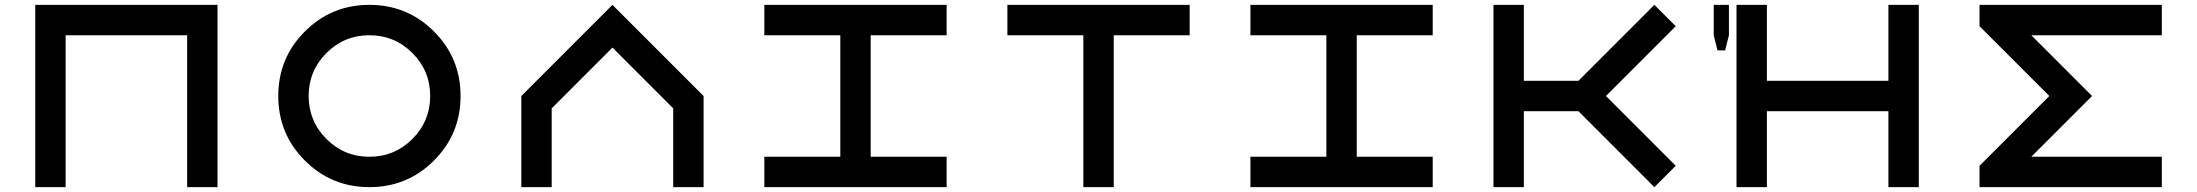

<svg xmlns="http://www.w3.org/2000/svg" viewBox="-20 -770 9040 790"><path d="M875 0H750V-625H250V0H125V-750H875Z M1500 -125Q1603.5 -125 1676.8 -198.2Q1750 -271.5 1750 -375Q1750 -478.5 1676.8 -551.8Q1603.5 -625 1500 -625Q1396.5 -625 1323.2 -551.8Q1250 -478.5 1250 -375Q1250 -271.5 1323.2 -198.2Q1396.5 -125 1500 -125ZM1500 0Q1343.8 0 1234.4 -109.4Q1125 -218.8 1125 -375Q1125 -531.2 1234.4 -640.6Q1343.8 -750 1500 -750Q1656.2 -750 1765.6 -640.6Q1875 -531.2 1875 -375Q1875 -218.8 1765.6 -109.4Q1656.2 0 1500 0Z M2125 0V-375L2500 -750L2875 -375V0H2750V-324.2L2500 -574.2L2250 -324.2V0Z M3125 0V-125H3437.5V-625H3125V-750H3875V-625H3562.5V-125H3875V0Z M4562.5 -625V0H4437.5V-625H4125V-750H4875V-625Z M5125 0V-125H5437.5V-625H5125V-750H5875V-625H5562.5V-125H5875V0Z M6474.6 -437.5 6787.1 -750 6875 -662.1 6587.9 -375 6875 -87.9 6787.1 0 6474.6 -312.5H6250V0H6125V-750H6250V-437.5Z M7250 -312.5V0H7125V-750H7250V-437.5H7750V-750H7875V0H7750V-312.5ZM7031.2 -750H7093.8V-625L7078.1 -562.5H7046.9L7031.2 -625Z M8875 -750V-625H8337.9L8587.9 -375L8337.9 -125H8875V0H8125V-87.9L8412.1 -375L8125 -662.1V-750Z"/></svg>

Font: Xanmono
Style: Regular
Weight: 400
Designer: GGBotNet
Foundry: GGBotNet
Version: 1.00